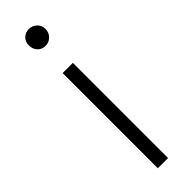

<svg xmlns="http://www.w3.org/2000/svg" viewBox="-230 -659 663 663"><g transform="rotate(-45 101.5 -327.5)"><path d="M101 -573Q83 -573 72 -585Q61 -597 61 -615Q61 -632 72 -643.5Q83 -655 101 -655Q118 -655 130 -643.5Q142 -632 142 -615Q142 -597 130 -585Q118 -573 101 -573ZM76 0V-465H126V0Z"/></g></svg>

Font: Outfit ExtraLight
Style: Regular
Weight: 200
Designer: Rodrigo Fuenzalida
Foundry: fragTYPE
Version: Version 1.100; ttfautohint (v1.8.4.7-5d5b);gftools[0.9.27]